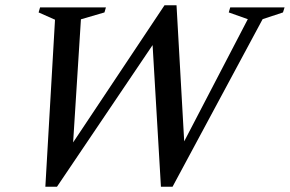

<svg xmlns="http://www.w3.org/2000/svg" viewBox="-20 -698 1096 726"><path d="M917 -625.5 845 -651 850.5 -670H1056L1050 -651L973 -625.5L632.5 8H588.5L557 -527.5L195.5 8H151.5L188 -623.5L126 -651L131.5 -670H380.5L375 -651L286 -625L256.5 -159.5L602 -678H647.5L676.5 -163.5Z"/></svg>

Font: Newsreader Text Medium
Style: Italic
Weight: 500
Italic angle: -17°
Designer: Hugues Gentile
Foundry: Production Type
Version: Version 1.001